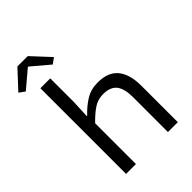

<svg xmlns="http://www.w3.org/2000/svg" viewBox="-272 -1013 1128 1128"><g transform="rotate(-45 291.5 -449.0)"><path d="M93 0V-712H175V-518L170 -403H173Q211 -444 254.5 -471Q298 -498 355 -498Q441 -498 482 -448Q523 -398 523 -302V0H441V-291Q441 -360 415 -393.5Q389 -427 329 -427Q286 -427 252 -405Q218 -383 175 -339V0ZM19 -759 -17 -785 88 -898H174L279 -785L243 -759L133 -852H129Z"/></g></svg>

Font: SauceCodePro NFM
Style: Regular
Weight: 400
Monospace: yes
Designer: Paul D. Hunt, Teo Tuominen
Foundry: Adobe
Version: Version 2.042;hotconv 1.1.0;makeotfexe 2.6.0;Nerd Fonts 3.3.